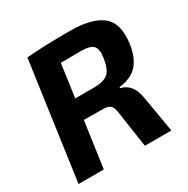

<svg xmlns="http://www.w3.org/2000/svg" viewBox="-159 -840 959 980"><g transform="rotate(-30 320.5 -349.5)"><path d="M28 0 125 -690Q217 -699 380 -699Q509 -699 568.5 -651.5Q628 -604 612 -489Q602 -416 566.5 -374.5Q531 -333 457 -324L456 -318Q525 -302 539 -212L575 0H419L387 -214Q383 -246 370 -257.5Q357 -269 329 -269L215 -270L177 0ZM232 -387H340Q400 -387 425.5 -409Q451 -431 460 -491Q468 -543 450 -562.5Q432 -582 377 -582L259 -581Z"/></g></svg>

Font: Exo 2.0
Style: Bold Italic
Weight: 700
Italic angle: -8°
Designer: Natanael Gama
Version: Version 1.001;PS 001.001;hotconv 1.0.70;makeotf.lib2.5.58329